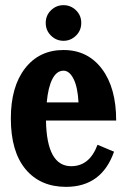

<svg xmlns="http://www.w3.org/2000/svg" viewBox="-20 -706 488 744"><path d="M274.4 -567.9Q253.9 -547.9 226.1 -547.9Q198.2 -547.9 177.7 -567.9Q157.2 -587.9 157.2 -617.2Q157.2 -646.5 177.7 -666.3Q198.2 -686 226.1 -686Q253.9 -686 274.4 -666.3Q294.9 -646.5 294.9 -617.2Q294.9 -587.9 274.4 -567.9ZM255.9 -62Q327.1 -62 357.9 -145L421.9 -118.2Q374 18.1 235.8 18.1Q136.2 18.1 79.1 -50.3Q22 -118.7 22 -247.1Q22 -370.1 77.1 -441.2Q132.3 -512.2 226.1 -512.2Q319.8 -512.2 375 -439Q430.2 -365.7 430.2 -238.8H158.2Q161.1 -62 255.9 -62ZM226.1 -432.1Q199.7 -432.1 183.1 -400.1Q166.5 -368.2 161.1 -309.1H284.2Q281.2 -368.2 265.1 -400.1Q249 -432.1 226.1 -432.1Z"/></svg>

Font: Margherita Black
Style: Regular
Weight: 900
Designer: James Puckett
Foundry: Dunwich Type Founders
Version: Version 1.008;hotconv 1.0.109;makeotfexe 2.5.65596